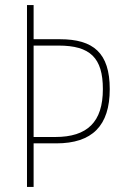

<svg xmlns="http://www.w3.org/2000/svg" viewBox="-20 -734 490 754"><path d="M411 -384C411 -526 347 -580 215 -580H112V-714H86V0H112V-171H201C342 -171 411 -240 411 -384ZM197 -196H112V-555H210C334 -555 384 -507 384 -384C384 -255 323 -196 197 -196Z"/></svg>

Font: Noto Sans Myanmar UI Condensed Thin
Style: Regular
Weight: 100
Width: 3
Designer: Monotype Design Team
Foundry: Monotype Imaging Inc.
Version: Version 2.103